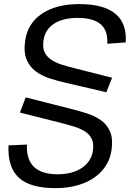

<svg xmlns="http://www.w3.org/2000/svg" viewBox="-20 -830 650 959"><path d="M255.8 109.6Q130.8 109.6 74.3 57.7Q17.7 5.9 22.4 -103.8L114.4 -107.9Q111.7 -32.7 150.1 3.9Q188.5 40.5 267.4 40.5Q317.4 40.5 355.5 25.9Q393.7 11.3 416.8 -15.9Q440 -43.2 444.5 -79.5Q449.1 -114.1 437.9 -136.8Q426.8 -159.6 403.8 -173.9Q380.8 -188.1 350.9 -197.4Q321.1 -206.7 288.3 -215.1L79.5 -267.8L108.4 -343.6L336 -285.8Q375.8 -275.9 414.6 -263.4Q453.5 -250.9 484 -229.6Q514.4 -208.3 529.8 -172.7Q545.2 -137 537.1 -80.8Q528.8 -22.8 491.6 20.4Q454.5 63.5 394.3 86.5Q334 109.6 255.8 109.6ZM308.7 -416.4Q268.9 -425.4 229.5 -437.9Q190.1 -450.4 159.1 -473.2Q128.2 -495.9 112.8 -532.7Q97.5 -569.4 105.7 -626.8Q118 -713.5 189.4 -761.5Q260.9 -809.6 376.9 -809.6Q498.1 -809.6 556.3 -761.3Q614.4 -713.1 607.9 -618.2L515.9 -611.3Q519.6 -677.6 482.7 -709Q445.9 -740.5 366.8 -740.5Q294.1 -740.5 249.3 -711.2Q204.5 -681.9 197.2 -627.4Q191.8 -591 203.4 -568.2Q214.9 -545.4 238 -530.3Q261.1 -515.2 292.3 -505.9Q323.5 -496.5 357.4 -488L539.8 -441.7L511.1 -369.2Z"/></svg>

Font: Pathway Extreme 8pt Thin 12pt
Style: Italic
Weight: 100
Italic angle: -8°
Version: Version 1.001;gftools[0.9.26]